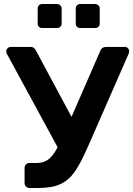

<svg xmlns="http://www.w3.org/2000/svg" viewBox="-20 -933 661 953"><path d="M600 -700Q609 -700 615 -694Q621 -688 621 -680Q621 -670 617 -663L416 -204Q381 -124 352 -82Q323 -40 281.5 -20Q240 0 173 0H126Q116 0 109 -7Q102 -14 102 -24V-100Q102 -110 109 -117Q116 -124 126 -124H163Q197 -124 220.5 -142Q244 -160 266 -202L13 -668Q11 -676 11 -678Q11 -687 17.5 -693.5Q24 -700 33 -700H133Q150 -700 159 -681L335 -353L478 -681Q485 -700 506 -700ZM189 -794Q179 -794 173 -800Q167 -806 167 -816V-890Q167 -900 173 -906.5Q179 -913 189 -913H263Q273 -913 279.5 -906.5Q286 -900 286 -890V-816Q286 -806 279.5 -800Q273 -794 263 -794ZM378 -794Q368 -794 362 -800Q356 -806 356 -816V-890Q356 -900 362 -906.5Q368 -913 378 -913H452Q462 -913 468.5 -906.5Q475 -900 475 -890V-816Q475 -806 468.5 -800Q462 -794 452 -794Z"/></svg>

Font: Rubik AZ
Style: Regular
Weight: 500
Designer: Hubert and Fischer
Foundry: Hubert & Fischer
Version: Version 2.000